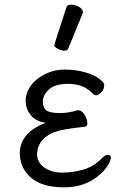

<svg xmlns="http://www.w3.org/2000/svg" viewBox="-20 -784 540 822"><path d="M410 -39Q348 18 255.5 18Q163 18 116 -20.5Q69 -59 65 -119Q60 -214 175 -258Q134 -265 113 -289.5Q92 -314 90 -346.5Q88 -379 107.5 -410.5Q127 -442 168 -464Q209 -486 257 -486Q305 -486 344.5 -474.5Q384 -463 404.5 -447Q425 -431 426 -422Q427 -402 413.5 -389Q400 -376 392.5 -376Q385 -376 380 -380L370 -390Q334 -425 271 -425Q214 -425 188 -399.5Q162 -374 163.5 -346Q165 -318 182 -309Q199 -300 236.5 -300Q274 -300 311 -312H315Q330 -312 341.5 -293.5Q353 -275 354 -258.5Q355 -242 341 -241Q250 -232 213.5 -218.5Q177 -205 157 -178Q137 -151 139 -118.5Q141 -86 171.5 -65.5Q202 -45 246.5 -45Q291 -45 335.5 -57.5Q380 -70 416 -106Q430 -121 442 -121Q454 -121 454.5 -110.5Q455 -100 445 -81Q435 -62 410 -39ZM272 -576Q269 -567 255.5 -567Q242 -567 227.5 -575Q213 -583 213 -589.5Q213 -596 214 -597L264 -752Q267 -764 284.5 -764Q302 -764 318.5 -754.5Q335 -745 335 -732Q335 -729 334 -727Z"/></svg>

Font: LXGW WenKai Mono Lite
Style: Regular
Weight: 400
Monospace: yes
Designer: LXGW / Fontworks Inc.
Foundry: LXGW / Fontworks Inc.
Version: Version 1.520; June 14, 2025